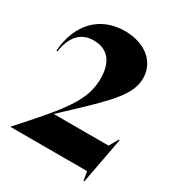

<svg xmlns="http://www.w3.org/2000/svg" viewBox="-187 -835 904 995"><g transform="rotate(30 265.0 -337.0)"><path d="M468 53H473L525 -224H520L489 -170H162V-171L229 -234C396 -391 470 -467 470 -561C470 -659 388 -727 267 -727C121 -727 21 -628 9 -461H15C31 -561 80 -604 151 -604C223 -604 280 -563 280 -449C280 -334 219 -246 65 -74L0 -1V0H459Z"/></g></svg>

Font: Nyght Serif Dark
Style: Regular
Weight: 800
Designer: Maksym Kobuzan
Version: Version 0.410;Glyphs 3.1.2 (3151)